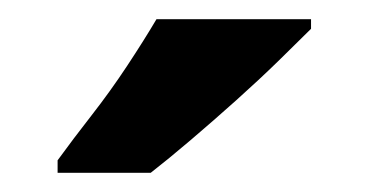

<svg xmlns="http://www.w3.org/2000/svg" viewBox="-20 -786 384 200"><path d="M304 -756Q291 -743 270.5 -723Q250 -703 226 -681.5Q202 -660 178.5 -640Q155 -620 137 -606H40V-619Q56 -641 75.5 -666Q95 -691 112.5 -717.5Q130 -744 143 -766H304Z"/></svg>

Font: Noto Sans SemiCondensed
Style: Regular
Weight: 400
Width: 4
Version: Version 2.013